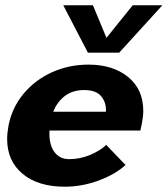

<svg xmlns="http://www.w3.org/2000/svg" viewBox="-20 -695 633 725"><path d="M7 -170Q7 -192 12 -220Q25 -288 68.5 -340.5Q112 -393 176 -422Q240 -451 314 -451Q406 -451 463.5 -404.5Q521 -358 521 -276Q521 -257 516 -230L510 -202H167Q164 -152 184 -123Q204 -94 241 -94Q283 -94 321.5 -110.5Q360 -127 381 -148L454 -72Q416 -37 353 -13.5Q290 10 224 10Q124 10 65.5 -38.5Q7 -87 7 -170ZM380 -273Q382 -307 362.5 -331Q343 -355 298 -355Q255 -355 225.5 -333Q196 -311 181 -273ZM219 -675H331L382 -552L481 -675H593L430 -496H312Z"/></svg>

Font: Teachers
Style: Bold Italic
Weight: 700
Designer: Alfredo Marco Pradil & Chank Diesel
Version: Version 0.009